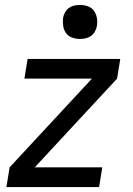

<svg xmlns="http://www.w3.org/2000/svg" viewBox="-20 -759 540 779"><path d="M6 0 19 -80 353 -440H79L92 -520H468L455 -440L121 -80H395L382 0ZM304 -601Q288 -601 272.5 -606.5Q257 -612 248 -624.5Q239 -637 236.5 -653.5Q234 -670 236 -687Q238 -698 244 -709Q250 -720 260 -727Q270 -734 281.5 -736.5Q293 -739 305 -739Q321 -739 336.5 -733.5Q352 -728 361 -715.5Q370 -703 373 -686.5Q376 -670 373 -653Q371 -642 365 -631Q359 -620 349 -613Q339 -606 327.5 -603.5Q316 -601 304 -601Z"/></svg>

Font: Iosevka Medium
Style: Italic
Weight: 500
Italic angle: -9°
Monospace: yes
Designer: Belleve Invis
Foundry: Belleve Invis
Version: Version 32.5.0; ttfautohint (v1.8.4)